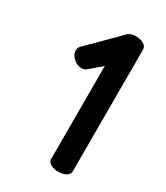

<svg xmlns="http://www.w3.org/2000/svg" viewBox="-154 -657 625 725"><g transform="rotate(30 159.0 -295.0)"><path d="M221.8 -590C190.5 -592.2 178 -570 169.5 -562C168.7 -561.3 60.9 -453.6 58.7 -451.4C43.7 -437.5 48 -413.8 65.4 -398.6C82.4 -381.6 109.5 -376.2 125.4 -392.2L174.2 -434.3C174.2 -275.9 174.3 -28 174.3 -28C174.3 -10.7 197.9 0 221.4 0C244.9 0 268.4 -10.6 268.4 -28V-561.8C267.8 -579.2 245.2 -590 221.8 -590Z"/></g></svg>

Font: Hi.
Style: Black
Weight: 400
Designer: Mew Too, Robert Jablonski
Foundry: Cannot Into Space Fonts
Version: Version 1.996